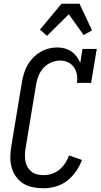

<svg xmlns="http://www.w3.org/2000/svg" viewBox="-20 -996 540 1024"><path d="M212 8Q183 8 155 2.5Q127 -3 104.5 -17Q82 -31 66 -53Q50 -75 42.5 -101.5Q35 -128 35 -156.5Q35 -185 40 -214L97 -559Q101 -582 108 -605Q115 -628 127 -649Q139 -670 156.5 -688Q174 -706 195 -718.5Q216 -731 239 -737Q262 -743 285 -743Q306 -743 326 -737.5Q346 -732 361.5 -721Q377 -710 389 -694Q401 -678 408 -660L420 -735H496L466 -554H390Q394 -577 390 -598.5Q386 -620 374.5 -637Q363 -654 343.5 -663.5Q324 -673 301 -673Q278 -673 254.5 -663.5Q231 -654 213.5 -635.5Q196 -617 186.5 -594Q177 -571 173 -548L116 -203Q113 -185 113 -168Q113 -151 116 -134.5Q119 -118 127.5 -104Q136 -90 148.5 -80Q161 -70 178 -66Q195 -62 212 -62Q234 -62 256 -69Q278 -76 296.5 -91Q315 -106 328 -126Q341 -146 348 -167L417 -143Q406 -112 385.5 -82.5Q365 -53 338 -32Q311 -11 277.5 -1.5Q244 8 212 8ZM231 -805 193 -838 308 -976H404L471 -834L426 -809L347 -920Z"/></svg>

Font: Iosevka Curly Slab
Style: Italic
Weight: 400
Italic angle: -9°
Monospace: yes
Designer: Belleve Invis
Foundry: Belleve Invis
Version: Version 22.1.2; ttfautohint (v1.8.4)